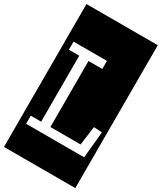

<svg xmlns="http://www.w3.org/2000/svg" viewBox="-284 -1010 1108 1315"><g transform="rotate(30 270.0 -352.0)"><path d="M-12 213V-917H552V213ZM40 0H499L519 -208L454 -213L434 -64H195V-586H304V-650H40V-586H122V-64H40Z"/></g></svg>

Font: Zilla Slab Highlight
Style: Regular
Weight: 400
Designer: Typotheque Type Foundry
Foundry: Typotheque type foundry
Version: Version 1.1; 2017; ttfautohint (v1.6)